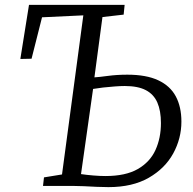

<svg xmlns="http://www.w3.org/2000/svg" viewBox="-20 -763 791 788"><path d="M425 5Q404 5 377.2 3.8Q350.5 2.5 324.2 1.2Q298 0 277.5 0H156.5L160.5 -35L234.5 -47L322 -700L152.5 -692L109.5 -522L63.5 -521L99 -743H491.5L487.5 -703L400.5 -693L367.5 -445.5Q385.5 -446.5 422.8 -451.5Q460 -456.5 502.5 -456.5Q580.5 -456.5 629.5 -433.5Q678.5 -410.5 701.5 -367.5Q724.5 -324.5 724.5 -264Q724.5 -194.5 690.8 -133Q657 -71.5 590.2 -33.2Q523.5 5 425 5ZM412.5 -40.5Q495.5 -40.5 545.5 -69.2Q595.5 -98 618 -147.2Q640.5 -196.5 640.5 -258Q640.5 -308.5 625.8 -342.2Q611 -376 578.5 -393Q546 -410 492 -410Q475 -410 451 -408.2Q427 -406.5 403.2 -403.8Q379.5 -401 362 -398L312.5 -48.5Q335.5 -45 363 -42.8Q390.5 -40.5 412.5 -40.5Z"/></svg>

Font: Merriweather Light
Style: Italic
Weight: 300
Italic angle: -7.8°
Designer: Eben Sorkin
Foundry: Eben Sorkin
Version: Version 2.101